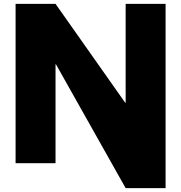

<svg xmlns="http://www.w3.org/2000/svg" viewBox="-20 -845 938 994"><path d="M267.5 -512H269.7L630.5 129H837.3V-825H630.5V-313H628.3L267.5 -825H60.7V0H267.5Z"/></svg>

Font: Hussar
Style: BdWide
Weight: 700
Foundry: Cannot Into Space Fonts
Version: Version 2.00